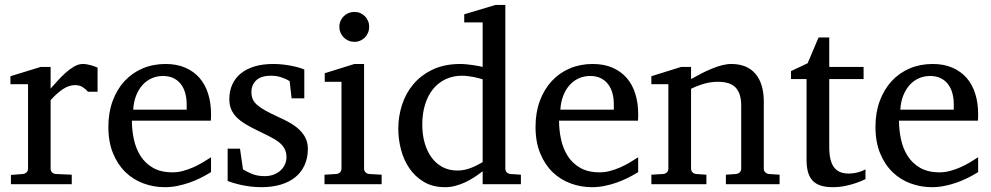

<svg xmlns="http://www.w3.org/2000/svg" viewBox="-20 -757 4074 789"><path d="M341.8 -379.9Q332 -391.1 319.3 -399.2Q306.6 -407.2 288.1 -407.2Q263.7 -407.2 238.8 -390.9Q213.9 -374.5 188 -345.2V-64Q188 -54.7 193.8 -48.8Q199.7 -43 209 -42L274.9 -39.1V0H24.9V-38.1L74.2 -42Q83 -43 89.1 -48.8Q95.2 -54.7 95.2 -64V-411.1H22.9V-443.8L147 -481.9H188V-393.1Q198.7 -404.8 214.1 -422.1Q229.5 -439.5 247.1 -455.6Q264.6 -471.7 283.4 -482.9Q302.2 -494.1 319.8 -494.1Q327.6 -494.1 336.4 -492.7Q345.2 -491.2 353.5 -489Q361.8 -486.8 368.9 -484.1Q376 -481.4 380.9 -479V-379.9Z M847.2 -49.8Q826.2 -36.6 803.5 -25.4Q780.8 -14.2 756.6 -5.9Q732.4 2.4 707.5 7.3Q682.6 12.2 657.2 12.2Q611.8 12.2 569.8 -3.2Q527.8 -18.6 495.8 -49.3Q463.9 -80.1 444.6 -126.7Q425.3 -173.3 425.3 -235.8Q425.3 -294.4 442.9 -342Q460.4 -389.6 491.7 -423.6Q522.9 -457.5 565.9 -475.8Q608.9 -494.1 660.2 -494.1Q706.5 -494.1 741.7 -478.8Q776.9 -463.4 800.3 -436.3Q823.7 -409.2 835.4 -371.3Q847.2 -333.5 847.2 -289.1V-275.9Q847.2 -268.1 846.2 -261.2H522Q522 -223.1 530 -185.1Q538.1 -147 557.1 -116.7Q576.2 -86.4 608.4 -67.6Q640.6 -48.8 689 -48.8Q710.4 -48.8 731.4 -54.4Q752.4 -60.1 772.7 -68.8Q793 -77.6 811.5 -88.6Q830.1 -99.6 847.2 -110.8ZM747.1 -328.1Q747.1 -353 741.2 -374.3Q735.4 -395.5 723.4 -411.1Q711.4 -426.8 693.1 -435.8Q674.8 -444.8 649.9 -444.8Q625 -444.8 603.5 -435.3Q582 -425.8 565.7 -407.7Q549.3 -389.6 539.3 -364Q529.3 -338.4 527.3 -306.2H747.1Z M1245.1 -145Q1245.1 -108.4 1231.9 -79.1Q1218.8 -49.8 1194.3 -29.5Q1169.9 -9.3 1134.3 1.5Q1098.6 12.2 1054.2 12.2Q1031.2 12.2 1009.5 9.5Q987.8 6.8 969.5 2.7Q951.2 -1.5 937 -5.9Q922.9 -10.3 915.5 -13.2V-146H966.3L978.5 -61Q993.7 -51.3 1015.9 -42.2Q1038.1 -33.2 1067.4 -33.2Q1088.9 -33.2 1105.5 -39.8Q1122.1 -46.4 1133.5 -57.1Q1145 -67.9 1151.1 -81.8Q1157.2 -95.7 1157.2 -110.8Q1157.2 -131.8 1148.9 -146.7Q1140.6 -161.6 1125 -173.6Q1109.4 -185.5 1086.7 -196.8Q1064 -208 1035.2 -222.2Q1007.8 -235.4 986.8 -248.3Q965.8 -261.2 951.4 -276.1Q937 -291 929.7 -308.8Q922.4 -326.7 922.4 -349.1Q922.4 -382.3 934.3 -409.2Q946.3 -436 969.2 -454.8Q992.2 -473.6 1025.6 -483.9Q1059.1 -494.1 1102.5 -494.1Q1124.5 -494.1 1144.5 -491.7Q1164.6 -489.3 1181.2 -485.8Q1197.8 -482.4 1210.4 -478.5Q1223.1 -474.6 1230.5 -471.2V-353H1178.2L1170.4 -422.9Q1159.7 -431.2 1138.7 -438.5Q1117.7 -445.8 1094.2 -445.8Q1052.7 -445.8 1033 -427Q1013.2 -408.2 1013.2 -378.9Q1013.2 -361.8 1018.8 -349.1Q1024.4 -336.4 1037.4 -325.2Q1050.3 -314 1071.5 -302.2Q1092.8 -290.5 1124.5 -275.9Q1150.9 -264.2 1172.9 -251.5Q1194.8 -238.8 1210.9 -223.1Q1227.1 -207.5 1236.1 -188.5Q1245.1 -169.4 1245.1 -145Z M1313.5 0V-39.1L1362.3 -42Q1371.6 -43 1377.4 -48.8Q1383.3 -54.7 1383.3 -64V-420.9H1314.5V-456.1L1436.5 -494.1H1476.1V-64Q1476.1 -54.7 1482.2 -48.8Q1488.3 -43 1497.1 -42L1548.3 -39.1V0ZM1497.1 -647Q1497.1 -634.3 1492.4 -622.8Q1487.8 -611.3 1479.5 -603Q1471.2 -594.7 1460.2 -589.8Q1449.2 -585 1436.5 -585Q1423.8 -585 1412.4 -589.8Q1400.9 -594.7 1392.6 -603Q1384.3 -611.3 1379.4 -622.8Q1374.5 -634.3 1374.5 -647Q1374.5 -659.7 1379.4 -670.9Q1384.3 -682.1 1392.6 -690.4Q1400.9 -698.7 1412.4 -703.4Q1423.8 -708 1436.5 -708Q1449.2 -708 1460.2 -703.4Q1471.2 -698.7 1479.5 -690.4Q1487.8 -682.1 1492.4 -670.9Q1497.1 -659.7 1497.1 -647Z M1963.4 -431.2Q1957 -433.1 1947 -435.8Q1937 -438.5 1925.5 -440.7Q1914.1 -442.9 1901.6 -444.3Q1889.2 -445.8 1878.4 -445.8Q1841.3 -445.8 1811 -431.4Q1780.8 -417 1759.5 -390.9Q1738.3 -364.7 1726.8 -327.6Q1715.3 -290.5 1715.3 -245.1Q1715.3 -204.1 1725.1 -169.7Q1734.9 -135.3 1753.4 -109.9Q1772 -84.5 1798.8 -70.3Q1825.7 -56.2 1860.4 -56.2Q1875.5 -56.2 1889.6 -59.3Q1903.8 -62.5 1917 -67.6Q1930.2 -72.8 1941.9 -78.9Q1953.6 -85 1963.4 -90.8ZM1963.4 0V-53.2Q1946.3 -40 1928 -28.1Q1909.7 -16.1 1890.4 -7.3Q1871.1 1.5 1850.8 6.8Q1830.6 12.2 1808.6 12.2Q1758.3 12.2 1721.9 -9.5Q1685.5 -31.2 1662.1 -65.7Q1638.7 -100.1 1627.7 -142.8Q1616.7 -185.5 1616.7 -228Q1616.7 -278.8 1632.3 -326.9Q1647.9 -375 1679.7 -412.1Q1711.4 -449.2 1759.3 -471.7Q1807.1 -494.1 1871.6 -494.1Q1883.3 -494.1 1897 -492.7Q1910.6 -491.2 1923.6 -489.5Q1936.5 -487.8 1947 -485.6Q1957.5 -483.4 1963.4 -481.9V-665H1887.7V-698.2L2016.6 -736.8H2056.6V-64Q2056.6 -54.7 2062.5 -48.8Q2068.4 -43 2077.6 -42L2120.6 -39.1V0Z M2602.5 -49.8Q2581.5 -36.6 2558.8 -25.4Q2536.1 -14.2 2512 -5.9Q2487.8 2.4 2462.9 7.3Q2438 12.2 2412.6 12.2Q2367.2 12.2 2325.2 -3.2Q2283.2 -18.6 2251.2 -49.3Q2219.2 -80.1 2200 -126.7Q2180.7 -173.3 2180.7 -235.8Q2180.7 -294.4 2198.2 -342Q2215.8 -389.6 2247.1 -423.6Q2278.3 -457.5 2321.3 -475.8Q2364.3 -494.1 2415.5 -494.1Q2461.9 -494.1 2497.1 -478.8Q2532.2 -463.4 2555.7 -436.3Q2579.1 -409.2 2590.8 -371.3Q2602.5 -333.5 2602.5 -289.1V-275.9Q2602.5 -268.1 2601.6 -261.2H2277.3Q2277.3 -223.1 2285.4 -185.1Q2293.5 -147 2312.5 -116.7Q2331.5 -86.4 2363.8 -67.6Q2396 -48.8 2444.3 -48.8Q2465.8 -48.8 2486.8 -54.4Q2507.8 -60.1 2528.1 -68.8Q2548.3 -77.6 2566.9 -88.6Q2585.4 -99.6 2602.5 -110.8ZM2502.4 -328.1Q2502.4 -353 2496.6 -374.3Q2490.7 -395.5 2478.8 -411.1Q2466.8 -426.8 2448.5 -435.8Q2430.2 -444.8 2405.3 -444.8Q2380.4 -444.8 2358.9 -435.3Q2337.4 -425.8 2321 -407.7Q2304.7 -389.6 2294.7 -364Q2284.7 -338.4 2282.7 -306.2H2502.4Z M2962.9 0V-39.1L3004.9 -42Q3013.7 -43 3019.8 -48.8Q3025.9 -54.7 3025.9 -64V-324.2Q3025.9 -371.6 3003.9 -396.2Q2981.9 -420.9 2929.7 -420.9Q2900.9 -420.9 2873 -412.8Q2845.2 -404.8 2819.8 -392.1V-64Q2819.8 -54.7 2825.7 -48.8Q2831.5 -43 2840.8 -42L2882.8 -39.1V0H2656.7V-39.1L2705.6 -42Q2714.8 -43 2720.7 -48.8Q2726.6 -54.7 2726.6 -64V-411.1H2656.7V-443.8L2778.8 -481.9H2819.8V-432.1Q2840.8 -443.8 2862.5 -455.1Q2884.3 -466.3 2905.8 -475.1Q2927.2 -483.9 2947.3 -489Q2967.3 -494.1 2984.9 -494.1Q3050.3 -494.1 3084.5 -453.6Q3118.7 -413.1 3118.7 -339.8V-64Q3118.7 -54.7 3124.8 -48.8Q3130.9 -43 3139.6 -42L3183.6 -39.1V0Z M3536.6 -21Q3518.1 -11.7 3496.1 -4.4Q3477.5 2 3453.1 7.1Q3428.7 12.2 3401.9 12.2Q3345.2 12.2 3319.8 -14.2Q3294.4 -40.5 3294.4 -100.1V-432.1H3230.5V-464.8L3298.8 -497.1L3343.8 -603H3387.7V-481.9H3528.8V-432.1H3387.7V-152.8Q3387.7 -123 3392.8 -102.3Q3397.9 -81.5 3408 -68.6Q3418 -55.7 3432.9 -49.8Q3447.8 -43.9 3467.8 -43.9Q3482.4 -43.9 3494.9 -46.4Q3507.3 -48.8 3516.6 -52.2Q3527.3 -56.2 3536.6 -61Z M3999.5 -49.8Q3978.5 -36.6 3955.8 -25.4Q3933.1 -14.2 3908.9 -5.9Q3884.8 2.4 3859.9 7.3Q3835 12.2 3809.6 12.2Q3764.2 12.2 3722.2 -3.2Q3680.2 -18.6 3648.2 -49.3Q3616.2 -80.1 3596.9 -126.7Q3577.6 -173.3 3577.6 -235.8Q3577.6 -294.4 3595.2 -342Q3612.8 -389.6 3644 -423.6Q3675.3 -457.5 3718.3 -475.8Q3761.2 -494.1 3812.5 -494.1Q3858.9 -494.1 3894 -478.8Q3929.2 -463.4 3952.6 -436.3Q3976.1 -409.2 3987.8 -371.3Q3999.5 -333.5 3999.5 -289.1V-275.9Q3999.5 -268.1 3998.5 -261.2H3674.3Q3674.3 -223.1 3682.4 -185.1Q3690.4 -147 3709.5 -116.7Q3728.5 -86.4 3760.7 -67.6Q3793 -48.8 3841.3 -48.8Q3862.8 -48.8 3883.8 -54.4Q3904.8 -60.1 3925 -68.8Q3945.3 -77.6 3963.9 -88.6Q3982.4 -99.6 3999.5 -110.8ZM3899.4 -328.1Q3899.4 -353 3893.6 -374.3Q3887.7 -395.5 3875.7 -411.1Q3863.8 -426.8 3845.5 -435.8Q3827.1 -444.8 3802.2 -444.8Q3777.3 -444.8 3755.9 -435.3Q3734.4 -425.8 3718 -407.7Q3701.7 -389.6 3691.7 -364Q3681.6 -338.4 3679.7 -306.2H3899.4Z"/></svg>

Font: BabelStone Ogham Special
Style: Regular
Weight: 400
Designer: Andrew West
Foundry: BabelStone
Version: Version 1.02 March 14, 2022